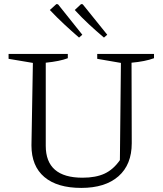

<svg xmlns="http://www.w3.org/2000/svg" viewBox="-20 -911 798 940"><path d="M378 9Q260 9 197 -44.5Q134 -98 134 -199L141 -603L22 -623V-647H312V-626Q273 -611 204 -604V-197Q204 -41 384 -41Q449 -41 492 -61Q535 -81 567 -127L572 -603L456 -623V-647H734V-626Q691 -610 624 -604L625 -210Q625 -105 560 -48Q495 9 378 9ZM367 -727Q330 -759 294 -792.5Q258 -826 224 -862L256 -891L264 -890L383 -741ZM489 -727Q451 -759 415 -792.5Q379 -826 346 -862L377 -891L385 -890L505 -741Z"/></svg>

Font: Piazzolla SC Light
Style: Regular
Weight: 300
Designer: Juan Pablo del Peral
Foundry: Huerta Tipografica
Version: Version 1.330